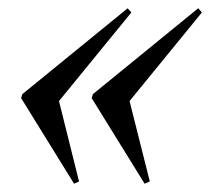

<svg xmlns="http://www.w3.org/2000/svg" viewBox="-20 -483 508 464"><path d="M111.5 -283 171 -44.5 159 -39 31 -246 34 -255.5 288.5 -463 297.5 -453 95 -205ZM282 -283 342 -44.5 329.5 -39 201.5 -246 204.5 -255.5 459 -463 468 -453 265.5 -205Z"/></svg>

Font: Newsreader 60pt
Style: Italic
Weight: 400
Italic angle: -17°
Designer: Hugues Gentile
Foundry: Production Type
Version: Version 1.003